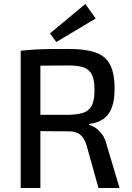

<svg xmlns="http://www.w3.org/2000/svg" viewBox="-20 -945 663 965"><path d="M327 -699Q409 -699 459.5 -681.5Q510 -664 533 -620.5Q556 -577 556 -499Q556 -444 543 -407Q530 -370 502.5 -349Q475 -328 428 -322V-317Q445 -313 462 -301Q479 -289 494 -268.5Q509 -248 516 -217L581 0H475L415 -215Q403 -253 382 -269Q361 -285 327 -285Q264 -285 219 -285.5Q174 -286 143.5 -287Q113 -288 94 -288L97 -368H325Q374 -369 402 -379.5Q430 -390 442.5 -417Q455 -444 455 -493Q455 -542 442.5 -568.5Q430 -595 402 -605.5Q374 -616 325 -616Q241 -616 180 -615Q119 -614 98 -614L84 -690Q122 -694 156 -696Q190 -698 230.5 -698.5Q271 -699 327 -699ZM183 -690V0H84V-690ZM409 -925 461 -852 263 -734 231 -777Z"/></svg>

Font: Exo 2 Medium
Style: Regular
Weight: 500
Designer: Natanael Gama
Foundry: Natanael Gama
Version: Version 2.010